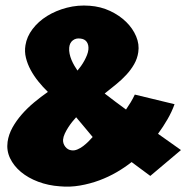

<svg xmlns="http://www.w3.org/2000/svg" viewBox="-20 -692 683 703"><path d="M530.3 -47.9Q513.2 -61 496.1 -73.2Q479 -85.4 461.9 -98.6Q438 -79.6 408 -62Q377.9 -44.4 343.8 -31.7Q309.6 -19 272.9 -12.7Q236.3 -6.3 199.2 -9.8Q156.7 -12.7 119.9 -26.6Q83 -40.5 56.6 -62.5Q30.3 -84.5 16.8 -112.8Q3.4 -141.1 7.8 -172.9Q11.7 -199.7 25.6 -224.9Q39.6 -250 59.6 -272.9Q79.6 -295.9 104.5 -316.7Q129.4 -337.4 155.3 -355.5Q136.7 -373.5 120.4 -393.8Q104 -414.1 92.3 -435.8Q80.6 -457.5 75 -480.2Q69.3 -502.9 73.2 -526.4Q78.1 -557.6 99.1 -585.4Q120.1 -613.3 152.3 -633.3Q184.6 -653.3 224.9 -663.8Q265.1 -674.3 308.6 -670.9Q348.6 -668 383.1 -651.9Q417.5 -635.7 441.9 -611.8Q466.3 -587.9 478.5 -558.8Q490.7 -529.8 486.3 -501Q482.9 -477.5 471.2 -457Q459.5 -436.5 442.6 -418.2Q425.8 -399.9 405 -383.1Q384.3 -366.2 363.3 -349.6Q383.8 -334 402.6 -319.6Q421.4 -305.2 441.4 -291Q450.2 -303.7 458.5 -317.4Q466.8 -331.1 473.6 -345.7L619.1 -310.5Q609.4 -283.2 593.5 -255.6Q577.6 -228 558.6 -202.1Q580.1 -186.5 600.6 -172.4Q621.1 -158.2 642.6 -142.6ZM303.7 -510.7Q305.2 -527.8 297.6 -538.6Q290 -549.3 274.4 -550.8Q258.3 -553.2 246.6 -544.2Q234.9 -535.2 233.4 -517.6Q232.4 -506.3 234.9 -494.9Q237.3 -483.4 241.9 -472.4Q246.6 -461.4 252.4 -451.4Q258.3 -441.4 263.7 -433.6Q270 -440.9 276.6 -450.2Q283.2 -459.5 288.8 -469.7Q294.4 -480 298.6 -490.5Q302.7 -501 303.7 -510.7ZM319.3 -190.4Q304.7 -208 289.1 -226.6Q273.4 -245.1 258.8 -262.7Q252.4 -255.9 244.6 -246.1Q236.8 -236.3 229.7 -225.3Q222.7 -214.4 217.3 -202.9Q211.9 -191.4 210.9 -180.7Q210 -166.5 219 -154.8Q228 -143.1 242.2 -141.6Q252.4 -140.1 263.4 -144.8Q274.4 -149.4 284.7 -157.2Q294.9 -165 304 -174.1Q313 -183.1 319.3 -190.4Z"/></svg>

Font: Luckiest Guy RUS-BEL-UKR
Style: Regular
Weight: 400
Designer: Astigmatic (AOETI)
Foundry: Astigmatic (AOETI)
Version: Version 1.00 March 11, 2019, initial release